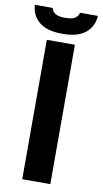

<svg xmlns="http://www.w3.org/2000/svg" viewBox="-115 -892 501 936"><g transform="rotate(10 135.0 -424.0)"><path d="M66 0V-690H205V0ZM135 -732Q58 -732 20 -764Q-18 -796 -21 -848H67Q71 -831 86 -821Q101 -811 135 -811Q169 -811 184 -821Q199 -831 203 -848H291Q288 -796 250 -764Q212 -732 135 -732Z"/></g></svg>

Font: Radio Canada Big SemiBold
Style: Regular
Weight: 600
Designer: Étienne Aubert Bonn
Foundry: Coppers and Brasses
Version: Version 1.001